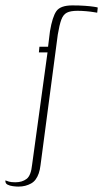

<svg xmlns="http://www.w3.org/2000/svg" viewBox="-67 -525 382 711"><path d="M109 -331H77L79 -352H111L118 -409Q127 -463 142 -484Q157 -505 201 -505Q227 -505 247.5 -503.5Q268 -502 281 -500Q294 -498 295 -497L293 -478Q292 -478 280.5 -480Q269 -482 252 -483.5Q235 -485 220 -485Q194 -485 180.5 -478Q167 -471 160 -452Q153 -433 147 -397L83 87Q81 104 76.5 117Q72 130 65 139.5Q58 149 48 154.5Q38 160 26.5 163Q15 166 1 166Q-7 166 -19 164.5Q-31 163 -39.5 158.5Q-48 154 -47 143Q-42 145 -34 147.5Q-26 150 -10 150Q15 150 31.5 137.5Q48 125 52 84Z"/></svg>

Font: Genos Thin ExtraLight
Style: Italic
Weight: 250
Italic angle: -8°
Version: Version 1.010